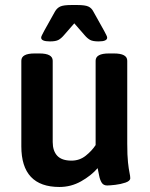

<svg xmlns="http://www.w3.org/2000/svg" viewBox="-20 -738 597 765"><path d="M179 -573Q144 -573 144 -588Q144 -592 147.5 -598.5Q151 -605 156 -615L199 -692Q207 -706 220 -712Q233 -718 264 -718H288Q319 -718 332 -712Q345 -706 352 -692L395 -615Q400 -605 403.5 -598.5Q407 -592 407 -588Q407 -573 373 -573Q350 -573 339 -579Q328 -585 317 -598L276 -645L235 -598Q224 -585 213 -579Q202 -573 179 -573ZM217 7Q65 7 65 -155V-496Q65 -525 118 -525H137Q190 -525 190 -496V-172Q190 -137 208 -117.5Q226 -98 265 -98Q297 -98 321.5 -117.5Q346 -137 361 -160V-496Q361 -525 414 -525H434Q487 -525 487 -496V-166Q487 -118 490 -91Q493 -64 496 -50Q499 -36 499 -28Q499 -17 480 -10.5Q461 -4 439 -1.5Q417 1 407 1Q392 1 385 -10.5Q378 -22 375 -38.5Q372 -55 369 -68Q343 -38 303 -15.5Q263 7 217 7Z"/></svg>

Font: Asap SemiBold
Style: Regular
Weight: 600
Designer: Pablo Cosgaya
Foundry: Omnibus-Type
Version: Version 3.001; ttfautohint (v1.8.3)